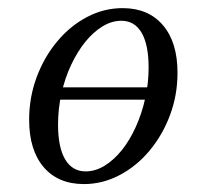

<svg xmlns="http://www.w3.org/2000/svg" viewBox="-20 -446 513 477"><path d="M96 -198.4 102.4 -229H384.7L379 -198.4ZM188.7 11.3Q124.2 11.3 88.3 -31Q52.4 -73.4 52.4 -148.4Q52.4 -204 71 -254Q89.5 -304 121.8 -342.7Q154 -381.5 196 -403.6Q237.9 -425.8 284.7 -425.8Q348.4 -425.8 384.7 -383.5Q421 -341.1 421 -265.3Q421 -209.7 402.4 -160.1Q383.9 -110.5 351.6 -71.8Q319.4 -33.1 277 -10.9Q234.7 11.3 188.7 11.3ZM192.7 -20.2Q216.9 -20.2 239.9 -34.3Q262.9 -48.4 282.7 -73Q302.4 -97.6 317.3 -130.6Q332.3 -163.7 340.7 -201.2Q349.2 -238.7 349.2 -278.2Q349.2 -334.7 331.9 -364.5Q314.5 -394.4 281.5 -394.4Q257.3 -394.4 234.3 -380.2Q211.3 -366.1 191.5 -341.5Q171.8 -316.9 156.5 -284.3Q141.1 -251.6 132.7 -213.7Q124.2 -175.8 124.2 -136.3Q124.2 -79.8 141.9 -50Q159.7 -20.2 192.7 -20.2Z"/></svg>

Font: Playfair 12pt Light
Style: Italic
Weight: 300
Italic angle: -15.6°
Designer: Claus Eggers Sørensen
Foundry: Claus Eggers Sørensen
Version: Version 2.000;gftools[0.9.28]